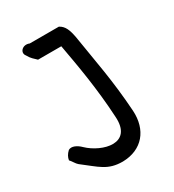

<svg xmlns="http://www.w3.org/2000/svg" viewBox="-159 -702 745 823"><g transform="rotate(-30 213.5 -290.5)"><path d="M9 -90C18 -81 27 -63 36 -56C106 -3 132 30 207 30C304 28 359 -40 353 -137C343 -291 320 -400 299 -533C292 -570 283 -595 258 -608H114C83 -621 57 -593 74 -572C86 -550 97 -543 110 -530H225C244 -424 267 -299 275 -153C285 -13 151 -50 90 -109C72 -127 48 -139 31 -129C18 -117 11 -104 9 -90Z"/></g></svg>

Font: Snowfall
Style: OpObl
Weight: 400
Designer: Jasper
Foundry: Cannot Into Space Fonts
Version: Version 0.9